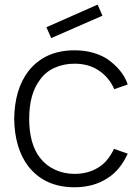

<svg xmlns="http://www.w3.org/2000/svg" viewBox="-20 -796 608 832"><path d="M202 -631 181 -678 403 -776 424 -728ZM475 -409.5Q464.5 -435 446.2 -456.5Q428 -478 406.5 -491.5Q363.5 -520 303 -520Q256 -520 216.5 -502.2Q177 -484.5 153 -450Q106.5 -389 106.5 -281Q106.5 -173 153 -112.5Q178.5 -79 218 -60.8Q257.5 -42.5 303 -42.5Q362.5 -42.5 407.5 -71Q447.5 -95.5 474 -151L533.5 -130Q500 -57.5 446 -24Q385.5 15.5 303 15.5Q174 15.5 103 -75Q43.5 -152.5 41.5 -281Q43.5 -410 103 -487.5Q174 -578 303 -578Q382 -578 441.5 -542.5Q473 -521.5 497.5 -493Q522 -464.5 533.5 -430Z"/></svg>

Font: Russisch Sans Light
Style: Regular
Weight: 300
Designer: Michael Sharanda (font) & Cristiano Sobral (main changes)
Foundry: Michael Sharanda
Version: Version 2.00;September 8, 2020;FontCreator 13.0.0.2681 64-bi